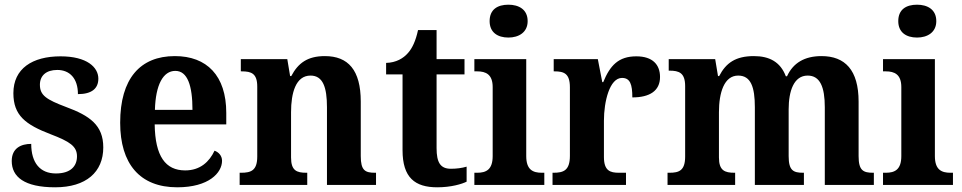

<svg xmlns="http://www.w3.org/2000/svg" viewBox="-20 -788 4097 818"><path d="M215 10C347 10 420 -55 420 -160C420 -255 362 -295 262 -332C177 -364 150 -382 150 -427C150 -466 177 -490 224 -490C277 -490 312 -454 312 -387C371 -387 399 -411 399 -453C399 -501 351 -548 238 -548C118 -548 37 -496 37 -391C37 -296 89 -257 196 -216C277 -185 308 -165 308 -122C308 -80 281 -49 218 -49C151 -49 113 -94 113 -175C70 -175 30 -157 30 -102C30 -35 83 10 215 10Z M735 10C870 10 926 -52 926 -103C926 -125 911 -140 894 -146C872 -99 833 -62 769 -62C685 -62 641 -122 639 -258H944V-307C944 -466 861 -549 725 -549C577 -549 492 -453 492 -265C492 -91 575 10 735 10ZM800 -320H640C643 -427 675 -486 727 -486C779 -486 800 -423 800 -320Z M1001 0H1289V-52H1285C1244 -52 1220 -61 1220 -117V-310C1220 -392 1240 -466 1303 -466C1356 -466 1373 -416 1373 -331V0H1582V-52H1578C1536 -52 1517 -61 1517 -123V-355C1517 -490 1463 -549 1364 -549C1290 -549 1250 -519 1221 -464H1216L1204 -536H1006V-484H1010C1051 -484 1076 -475 1076 -419V-121C1076 -61 1049 -52 1007 -52H1001Z M1843 10C1902 10 1948 -4 1968 -14V-78C1948 -72 1925 -69 1901 -69C1856 -69 1840 -96 1840 -157V-471H1959V-536H1840V-660H1761C1751 -613 1736 -582 1718 -562C1699 -540 1668 -521 1625 -520V-471H1695V-148C1695 -31 1748 10 1843 10Z M2146 -628C2190 -628 2228 -650 2228 -698C2228 -748 2190 -768 2146 -768C2100 -768 2066 -748 2066 -698C2066 -650 2100 -628 2146 -628ZM2001 0H2299V-52H2288C2250 -52 2222 -65 2222 -123V-536H2001V-484H2013C2050 -484 2079 -471 2079 -417V-123C2079 -65 2051 -52 2013 -52H2001Z M2334 0H2647V-52H2617C2580 -52 2553 -60 2553 -119V-274C2553 -355 2577 -456 2630 -456C2665 -456 2674 -428 2674 -373C2748 -373 2792 -401 2792 -460C2792 -512 2761 -548 2691 -548C2615 -548 2579 -509 2550 -438H2546L2527 -536H2339V-484H2342C2383 -484 2408 -475 2408 -416V-124C2408 -61 2380 -52 2338 -52H2334Z M2824 0H3112V-52H3109C3068 -52 3043 -61 3043 -117V-310C3043 -393 3065 -466 3125 -466C3179 -466 3196 -417 3196 -331V0H3405V-52H3402C3360 -52 3340 -61 3340 -123V-322C3340 -400 3362 -466 3421 -466C3474 -466 3494 -417 3494 -331V0H3703V-52H3700C3658 -52 3638 -61 3638 -123V-355C3638 -490 3580 -549 3480 -549C3408 -549 3359 -520 3333 -463H3328C3305 -524 3258 -549 3192 -549C3114 -549 3073 -520 3044 -464H3039L3027 -536H2829V-487H2832C2873 -487 2899 -478 2899 -421V-121C2899 -61 2873 -52 2832 -52H2824Z M3887 -628C3931 -628 3969 -650 3969 -698C3969 -748 3931 -768 3887 -768C3841 -768 3807 -748 3807 -698C3807 -650 3841 -628 3887 -628ZM3742 0H4040V-52H4029C3991 -52 3963 -65 3963 -123V-536H3742V-484H3754C3791 -484 3820 -471 3820 -417V-123C3820 -65 3792 -52 3754 -52H3742Z"/></svg>

Font: Noto Serif SemiCondensed
Style: Bold
Weight: 700
Width: 4
Designer: Monotype Design Team
Foundry: Monotype Imaging Inc.
Version: Version 2.015